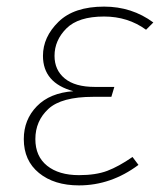

<svg xmlns="http://www.w3.org/2000/svg" viewBox="-20 -551 502 581"><path d="M219 10Q144 10 98 -27.5Q52 -65 52 -130Q52 -189 91.5 -229.5Q131 -270 202 -275Q110 -300 110 -382Q110 -439 157 -485Q204 -531 295 -531Q379 -531 444 -483L422 -461Q367 -501 295 -501Q217 -501 181 -465Q145 -429 145 -382Q145 -339 176 -313.5Q207 -288 267 -288H326L317 -258H262Q166 -258 126.5 -221.5Q87 -185 87 -130Q87 -78 122.5 -49.5Q158 -21 219 -21Q270 -21 304.5 -34Q339 -47 381 -76L399 -52Q316 10 219 10Z"/></svg>

Font: Fira Sans UltraLight
Style: Italic
Weight: 200
Italic angle: -8°
Designer: Carrois Corporate & Edenspiekermann AG
Foundry: Carrois Corporate GbR & Edenspiekermann AG
Version: Version 4.203;PS 004.203;hotconv 1.0.88;makeotf.lib2.5.64775